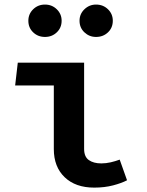

<svg xmlns="http://www.w3.org/2000/svg" viewBox="-20 -823 655 858"><path d="M220.5 -441H47.7L59.5 -543.1H355.9V-157.4Q355.9 -122.6 376.9 -107.7Q397.9 -92.8 432.8 -92.8Q453.8 -92.8 474.9 -97.7Q495.9 -102.6 514.9 -109.7L547.7 -17.4Q523.6 -4.6 485.4 5.4Q447.2 15.4 401 15.4Q317.4 15.4 269 -31Q220.5 -77.4 220.5 -156.9ZM181 -657.9Q149.7 -657.9 128.2 -678.5Q106.7 -699 106.7 -730.3Q106.7 -760.5 128.2 -781.5Q149.7 -802.6 181 -802.6Q212.3 -802.6 233.8 -781.5Q255.4 -760.5 255.4 -730.3Q255.4 -699 233.8 -678.5Q212.3 -657.9 181 -657.9ZM409.2 -657.9Q379 -657.9 357.2 -678.5Q335.4 -699 335.4 -730.3Q335.4 -760.5 357.2 -781.5Q379 -802.6 409.2 -802.6Q441 -802.6 462.6 -781.5Q484.1 -760.5 484.1 -730.3Q484.1 -699 462.6 -678.5Q441 -657.9 409.2 -657.9Z"/></svg>

Font: Fira Code SemiBold
Style: Regular
Weight: 600
Designer: Carrois Corporate, Edenspiekermann AG, Nikita Prokopov
Foundry: Carrois Corporate, Edenspiekermann AG, Nikita Prokopov
Version: Version 6.002